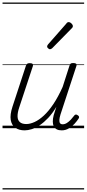

<svg xmlns="http://www.w3.org/2000/svg" viewBox="-20 -1015 686 1520"><path d="M175 17Q131 17 101.5 -3.5Q72 -24 65 -65.5Q58 -107 79 -171L185 -494Q189 -506 195.5 -510.5Q202 -515 216 -515Q232 -515 238 -509Q244 -503 240 -491L132 -164Q118 -122 119 -92.5Q120 -63 137.5 -48Q155 -33 188 -33Q218 -33 253.5 -49Q289 -65 327 -100Q365 -135 402.5 -191Q440 -247 476 -327L530 -495Q534 -508 540 -512Q546 -516 560 -516Q576 -516 582.5 -510.5Q589 -505 585 -493L459 -109Q451 -83 450 -65.5Q449 -48 455.5 -39.5Q462 -31 476 -31Q493 -31 509.5 -41.5Q526 -52 540.5 -67.5Q555 -83 566 -98Q571 -106 578 -108Q585 -110 595 -103Q605 -97 606 -90Q607 -83 602 -76Q590 -57 570.5 -35.5Q551 -14 525 1.5Q499 17 468 17Q444 17 428.5 8.5Q413 0 405.5 -15.5Q398 -31 398 -53Q398 -75 405 -103L426 -169Q395 -117 361.5 -81.5Q328 -46 295 -24Q262 -2 231.5 7.5Q201 17 175 17ZM375 -625Q370 -625 361.5 -632Q353 -639 353 -646Q353 -650 354.5 -654Q356 -658 360 -663L504 -827Q509 -835 514 -837.5Q519 -840 524 -840Q531 -840 538.5 -835Q546 -830 551.5 -822.5Q557 -815 557 -808Q557 -803 555 -799.5Q553 -796 549 -792L394 -634Q384 -625 375 -625ZM0 475H646V485H0ZM0 -20H646V0H0ZM0 -505H646V-500H0ZM0 -995H646V-985H0Z"/></svg>

Font: Playwrite CZ Guides
Style: Regular
Weight: 400
Designer: Veronika Burian, José Scaglione
Foundry: TypeTogether
Version: Version 1.003